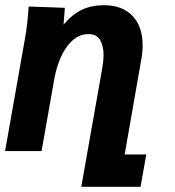

<svg xmlns="http://www.w3.org/2000/svg" viewBox="-52 -580 672 737"><path d="M58 -555 197 -550 192 -485.5Q225.5 -525.5 262.8 -542.8Q300 -560 347.5 -560Q417.5 -560 456.5 -519.2Q495.5 -478.5 495.5 -406Q495.5 -379.5 490.5 -352.5L426.5 13H509.5L487.5 137H260L341 -321Q345.5 -348 345.5 -369Q345.5 -404 332.2 -426.5Q319 -449 287.5 -449Q252.5 -449 225.5 -424Q198.5 -399 181.5 -360.5Q164.5 -322 157 -280L107.5 0H-32.5L44.5 -435.5Q53.5 -486.5 58 -555Z"/></svg>

Font: JuliaMono ExtraBold
Style: Italic
Weight: 800
Italic angle: -9°
Monospace: yes
Designer: cormullion
Foundry: corm
Version: Version 0.057; ttfautohint (v1.8.4)